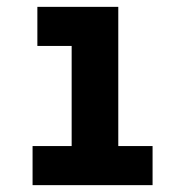

<svg xmlns="http://www.w3.org/2000/svg" viewBox="-20 -540 540 560"><path d="M75 0V-114H189V-406H89V-520H325V-114H425V0Z"/></svg>

Font: Iosevka SS04 Heavy
Style: Regular
Weight: 900
Monospace: yes
Designer: Belleve Invis
Foundry: Belleve Invis
Version: Version 19.0.0; ttfautohint (v1.8.4)